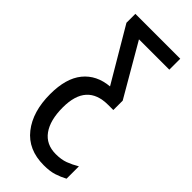

<svg xmlns="http://www.w3.org/2000/svg" viewBox="-249 -583 868 868"><g transform="rotate(45 185.5 -148.5)"><path d="M32 -8Q32 -109 76 -163Q120 -217 199 -224L48 -480V-537H335V-467H141L285 -219V-159H252Q115 -159 115 -6Q115 76 147.5 121Q180 166 242 166Q277 166 302.5 156.5Q328 147 355 131V210Q331 223 304.5 231.5Q278 240 239 240Q139 240 85.5 172Q32 104 32 -8Z"/></g></svg>

Font: Noto Sans UI Cond
Style: Regular
Weight: 400
Width: 3
Designer: Monotype Design Team
Foundry: Monotype Imaging Inc.
Version: Version 1.001